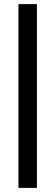

<svg xmlns="http://www.w3.org/2000/svg" viewBox="-20 -743 270 936"><path d="M70 173V-723H160V173Z"/></svg>

Font: Archivo Narrow
Style: Bold
Weight: 700
Designer: Hector Gatti
Foundry: Omnibus-Type
Version: Version 3.002